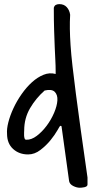

<svg xmlns="http://www.w3.org/2000/svg" viewBox="-20 -756 442 918"><path d="M267.6 -154.3Q266.6 -154.3 254.4 -132.8Q242.2 -111.3 221.7 -85.9Q201.2 -60.5 173.3 -39.1Q145.5 -17.6 114.3 -17.6Q71.3 -17.6 42.5 -43.9Q13.7 -70.3 13.7 -116.2Q11.7 -139.6 20 -171.9Q28.3 -204.1 44.4 -238.8Q60.5 -273.4 83.5 -306.2Q106.4 -338.9 132.8 -362.8Q159.2 -386.7 188 -398.4Q216.8 -410.2 246.1 -402.3V-416Q246.1 -441.4 244.6 -468.3Q243.2 -495.1 241.7 -529.8Q240.2 -564.5 238.8 -609.9Q237.3 -655.3 237.3 -718.8Q240.2 -729.5 247.6 -732.9Q254.9 -736.3 263.7 -736.3Q286.1 -736.3 299.3 -721.7Q312.5 -707 315.4 -685.5Q313.5 -652.3 314 -617.7Q314.5 -583 317.4 -539.1Q320.3 -495.1 326.7 -439.5Q333 -383.8 342.8 -308.1Q352.5 -232.4 366.2 -134.3Q379.9 -36.1 398.4 92.8V126Q398.4 131.8 394 134.8Q389.6 137.7 383.3 139.2Q377 140.6 370.6 141.1Q364.3 141.6 361.3 141.6Q346.7 141.6 330.1 133.3Q313.5 125 310.5 110.4L274.4 -150.4Q274.4 -153.3 272 -153.8Q269.5 -154.3 267.6 -154.3ZM95.7 -132.8Q95.7 -129.9 95.2 -122.6Q94.7 -115.2 95.2 -107.4Q95.7 -99.6 97.7 -93.8Q99.6 -87.9 105.5 -87.9Q129.9 -86.9 155.8 -106.4Q181.6 -126 203.1 -154.8Q224.6 -183.6 238.8 -216.8Q252.9 -250 254.4 -276.4Q255.9 -302.7 241.7 -316.9Q227.5 -331.1 193.4 -323.2Q151.4 -286.1 123.5 -238.3Q95.7 -190.4 95.7 -132.8Z"/></svg>

Font: Covered By Your Grace
Style: Regular
Weight: 400
Designer: Kimberly Geswein
Foundry: Kimberly Geswein
Version: Version 1.0